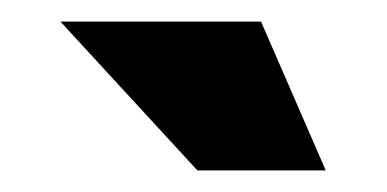

<svg xmlns="http://www.w3.org/2000/svg" viewBox="-20 -744 359 178"><path d="M163 -586 36 -724H222L282 -586Z"/></svg>

Font: Montagu Slab 16pt
Style: Bold
Weight: 700
Designer: Florian Karsten
Foundry: Florian Karsten
Version: Version 1.000; ttfautohint (v1.8.3)